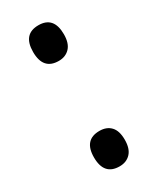

<svg xmlns="http://www.w3.org/2000/svg" viewBox="-150 -593 537 653"><g transform="rotate(-30 118.5 -267.0)"><path d="M58 -474Q58 -544 119 -544Q179 -544 179 -474Q179 -439 162.5 -421.5Q146 -404 119 -404Q58 -404 58 -474ZM58 -60Q58 -129 119 -129Q147 -129 163 -112Q179 -95 179 -60Q179 -25 162.5 -7.5Q146 10 119 10Q58 10 58 -60Z"/></g></svg>

Font: Noto Sans Thai Looped ExtraCondensed Medium
Style: Regular
Weight: 500
Width: 2
Designer: Sasikarn Vongin, Ben Mitchell
Foundry: The Fontpad Ltd
Version: Version 1.001; ttfautohint (v1.8.4.7-5d5b)